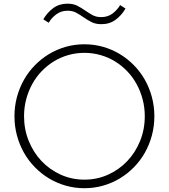

<svg xmlns="http://www.w3.org/2000/svg" viewBox="-20 -1003 913 1038"><path d="M436.4 14.5Q384.1 14.5 335.5 0.7Q286.8 -13.2 245 -38.4Q203.2 -63.6 168.6 -98.9Q134.1 -134.1 109.5 -177.5Q85 -220.9 71.6 -270.7Q58.2 -320.5 58.2 -374.5Q58.2 -428.6 71.6 -478.4Q85 -528.2 109.5 -571.6Q134.1 -615 168.6 -650.2Q203.2 -685.5 245 -710.7Q286.8 -735.9 335.2 -749.8Q383.6 -763.6 436.4 -763.6Q489.1 -763.6 537.5 -749.8Q585.9 -735.9 627.7 -710.7Q669.5 -685.5 704.1 -650.2Q738.6 -615 763.2 -571.6Q787.7 -528.2 801.1 -478.4Q814.5 -428.6 814.5 -374.5Q814.5 -320.5 801.1 -270.7Q787.7 -220.9 763.2 -177.5Q738.6 -134.1 704.1 -98.9Q669.5 -63.6 627.7 -38.4Q585.9 -13.2 537.3 0.7Q488.6 14.5 436.4 14.5ZM436.4 -31.8Q504.5 -31.8 564.1 -58.6Q623.6 -85.5 667.7 -131.8Q711.8 -178.2 737.3 -240.7Q762.7 -303.2 762.7 -374.5Q762.7 -422.3 751.1 -466.1Q739.5 -510 718.6 -548.2Q697.7 -586.4 668 -617.5Q638.2 -648.6 602 -670.9Q565.9 -693.2 523.9 -705.2Q481.8 -717.3 436.4 -717.3Q390.9 -717.3 348.9 -705.2Q306.8 -693.2 270.7 -670.9Q234.5 -648.6 204.8 -617.5Q175 -586.4 154.1 -548.2Q133.2 -510 121.6 -466.1Q110 -422.3 110 -374.5Q110 -303.2 135.5 -240.7Q160.9 -178.2 205 -131.8Q249.1 -85.5 308.6 -58.6Q368.2 -31.8 436.4 -31.8ZM214.1 -898.6Q235.5 -935.5 268 -959.3Q300.5 -983.2 344.5 -983.2Q375.9 -983.2 398 -971.8Q420 -960.5 439.5 -946.8Q459.1 -933.2 479.3 -921.8Q499.5 -910.5 527.3 -910.5Q562.3 -910.5 588 -929.5Q613.6 -948.6 629.5 -975.5L658.6 -956.8Q637.3 -920 604.8 -896.1Q572.3 -872.3 528.2 -872.3Q496.8 -872.3 474.8 -883.6Q452.7 -895 433.2 -908.6Q413.6 -922.3 393.4 -933.6Q373.2 -945 345.5 -945Q310.5 -945 284.8 -925.9Q259.1 -906.8 243.2 -880Z"/></svg>

Font: Spartan Light
Style: Regular
Weight: 300
Designer: Matt Bailey, Mirko Velimirovic
Foundry: Matt Bailey
Version: Version 1.005